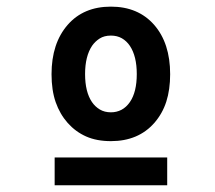

<svg xmlns="http://www.w3.org/2000/svg" viewBox="-20 -762 642 573"><path d="M311 -340.8Q268.6 -340.8 237.1 -354.7Q205.6 -368.7 182.1 -395Q158.7 -421.4 146.2 -457Q133.8 -492.7 133.8 -540.5Q133.8 -632.8 182.1 -688Q229.5 -742.2 311 -742.2Q392.1 -742.2 439.9 -688Q487.8 -633.3 487.8 -540.5Q487.8 -494.6 476.3 -458.7Q464.8 -422.9 440.4 -395Q392.6 -340.8 311 -340.8ZM311 -426.8Q328.1 -426.8 342.5 -434.3Q356.9 -441.9 367.7 -457.5Q388.2 -487.3 388.2 -541Q388.2 -594.2 367.7 -625Q357.9 -639.6 343.8 -647.7Q329.6 -655.8 311 -655.8Q291 -655.8 277.3 -647Q263.7 -638.2 254.9 -625.5Q233.9 -594.2 233.9 -541Q233.9 -487.8 254.4 -457.5Q263.7 -443.8 277.8 -435.3Q292 -426.8 311 -426.8ZM143.1 -292H479V-209H143.1Z"/></svg>

Font: Hack
Style: Bold
Weight: 700
Monospace: yes
Designer: Christopher Simpkins
Foundry: Christopher Simpkins
Version: Version 2.017